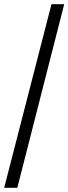

<svg xmlns="http://www.w3.org/2000/svg" viewBox="-20 -780 328 921"><path d="M0 121H63L288 -760H227Z"/></svg>

Font: Noto Serif Thai Medium
Style: Regular
Weight: 500
Designer: Monotype Design Team
Foundry: Monotype Imaging Inc.
Version: Version 1.901;PS 001.901;hotconv 1.0.88;makeotf.lib2.5.64775